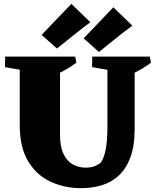

<svg xmlns="http://www.w3.org/2000/svg" viewBox="-20 -961 813 1001"><path d="M404 20Q315 20 242 -14.5Q169 -49 126 -121.5Q83 -194 83 -307V-666H293V-257Q293 -196 311 -158.5Q329 -121 359.5 -104Q390 -87 427 -87Q452 -87 471.5 -94Q491 -101 506 -114Q523 -138 531.5 -184.5Q540 -231 540 -295V-666H682V-289Q682 -200 659.5 -140Q637 -80 598.5 -45Q560 -10 510 5Q460 20 404 20ZM144 -587 6 -611 7 -666H147ZM279 -575 278 -666H372L378 -634Q357 -618 332.5 -603.5Q308 -589 279 -575ZM598 -587 460 -611 461 -666H601ZM668 -575 667 -666H761L767 -634Q746 -618 721.5 -603.5Q697 -589 668 -575ZM496 -690 416 -761 571 -923 670 -827Q627 -796 582 -759.5Q537 -723 496 -690ZM277 -708 197 -779 352 -941 451 -845Q408 -814 363 -777Q318 -740 277 -708Z"/></svg>

Font: Eczar ExtraBold
Style: Regular
Weight: 800
Designer: Vaibhav Singh
Foundry: Rosetta Type Foundry
Version: Version 2.000